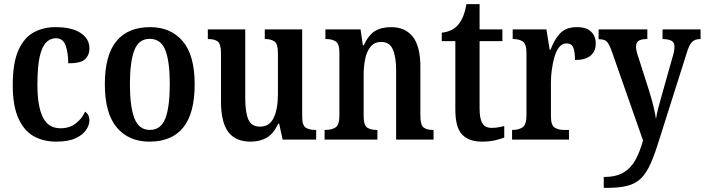

<svg xmlns="http://www.w3.org/2000/svg" viewBox="-20 -679 3428 934"><path d="M253 10Q190 10 143 -17Q96 -44 69 -104.5Q42 -165 42 -265Q42 -373 69.5 -434.5Q97 -496 144 -521.5Q191 -547 249 -547Q330 -547 372.5 -518.5Q415 -490 415 -444Q415 -411 394 -391Q373 -371 312 -371Q312 -421 299.5 -457Q287 -493 252 -493Q225 -493 204.5 -472.5Q184 -452 173 -403Q162 -354 162 -266Q162 -162 188.5 -108.5Q215 -55 274 -55Q318 -55 348.5 -78.5Q379 -102 394 -136Q415 -121 415 -94Q415 -71 399 -47Q383 -23 347.5 -6.5Q312 10 253 10Z M707 10Q606 10 548 -59Q490 -128 490 -269Q490 -410 546 -478.5Q602 -547 710 -547Q811 -547 869 -478.5Q927 -410 927 -269Q927 -128 871.5 -59Q816 10 707 10ZM709 -47Q763 -47 784.5 -103.5Q806 -160 806 -269Q806 -379 784.5 -434.5Q763 -490 708 -490Q655 -490 633.5 -434.5Q612 -379 612 -269Q612 -160 634 -103.5Q656 -47 709 -47Z M1199 10Q1126 10 1090.5 -37Q1055 -84 1055 -187V-420Q1055 -464 1040 -476.5Q1025 -489 994 -489H991V-536H1173V-202Q1173 -133 1188 -98Q1203 -63 1245 -63Q1291 -63 1311.5 -106Q1332 -149 1332 -221V-421Q1332 -466 1315 -477.5Q1298 -489 1271 -489H1268V-536H1450V-112Q1450 -68 1468 -57.5Q1486 -47 1512 -47H1518V0H1355L1338 -77H1333Q1310 -27 1276.5 -8.5Q1243 10 1199 10Z M1559 0V-47H1564Q1593 -47 1612 -59Q1631 -71 1631 -117V-423Q1631 -466 1613 -477.5Q1595 -489 1567 -489H1563V-536H1734L1745 -459H1750Q1772 -508 1803.5 -527.5Q1835 -547 1883 -547Q1951 -547 1988 -500.5Q2025 -454 2025 -353V-118Q2025 -71 2040.5 -59Q2056 -47 2085 -47H2089V0H1907V-338Q1907 -402 1891 -438.5Q1875 -475 1835 -475Q1802 -475 1783 -452Q1764 -429 1756.5 -392.5Q1749 -356 1749 -315V-113Q1749 -70 1766 -58.5Q1783 -47 1811 -47H1816V0Z M2324 10Q2261 10 2228 -24.5Q2195 -59 2195 -146V-479H2129V-520Q2157 -523 2177 -533.5Q2197 -544 2210 -560Q2223 -576 2232.5 -598.5Q2242 -621 2249 -659H2313V-536H2424V-479H2313V-151Q2313 -102 2326.5 -79.5Q2340 -57 2371 -57Q2388 -57 2403 -59.5Q2418 -62 2433 -66V-10Q2419 -4 2390.5 3Q2362 10 2324 10Z M2471 0V-47H2474Q2503 -47 2522 -59.5Q2541 -72 2541 -119V-421Q2541 -465 2523.5 -477Q2506 -489 2477 -489H2474V-536H2638L2654 -437H2658Q2676 -486 2704.5 -516.5Q2733 -547 2786 -547Q2833 -547 2855.5 -525Q2878 -503 2878 -467Q2878 -429 2852.5 -408Q2827 -387 2777 -387Q2777 -429 2768.5 -448.5Q2760 -468 2735 -468Q2715 -468 2700.5 -450Q2686 -432 2677.5 -403Q2669 -374 2664.5 -341Q2660 -308 2660 -278V-114Q2660 -70 2678 -58.5Q2696 -47 2722 -47H2748V0Z M2917 182Q2976 182 3012.5 160.5Q3049 139 3071 99Q3093 59 3108 4L2953 -438Q2941 -469 2929.5 -478.5Q2918 -488 2896 -488H2892V-536H3129V-489H3126Q3098 -489 3086 -480Q3074 -471 3074 -453Q3074 -443 3077 -429Q3080 -415 3086 -399L3139 -233Q3152 -191 3160 -157Q3168 -123 3171 -100Q3175 -126 3182 -152.5Q3189 -179 3196 -204L3251 -399Q3255 -411 3258 -425.5Q3261 -440 3261 -452Q3261 -472 3247.5 -480Q3234 -488 3207 -489H3203V-536H3388V-489H3386Q3361 -489 3346.5 -475Q3332 -461 3319 -416L3188 -3Q3166 69 3145.5 115.5Q3125 162 3099 188Q3073 214 3033 224.5Q2993 235 2930 235H2917Z"/></svg>

Font: Noto Serif Thai Condensed SemiBold
Style: Regular
Weight: 600
Width: 3
Designer: Monotype Design Team
Foundry: Monotype Imaging Inc.
Version: Version 2.002; ttfautohint (v1.8.4.7-5d5b)